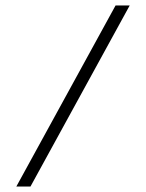

<svg xmlns="http://www.w3.org/2000/svg" viewBox="-20 -686 537 706"><path d="M92 0H40L405 -666H457Z"/></svg>

Font: Sulphur Point Light
Style: Regular
Weight: 300
Designer: Noponies / Dale Sattler
Foundry: Noponies
Version: Version 1.000; ttfautohint (v1.8)